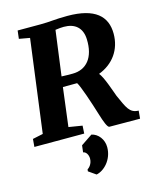

<svg xmlns="http://www.w3.org/2000/svg" viewBox="-156 -855 1010 1228"><g transform="rotate(-15 348.5 -241.0)"><path d="M-10.7 0H319.3L322.3 -51.8L232.4 -66.4L264.6 -322.8C297.9 -322.8 358.9 -323.2 358.9 -323.2C375.5 -299.3 415.5 -179.7 442.4 -91.8C456.5 -45.4 473.1 0 486.3 -0.5L689 0.5L693.8 -51.8C633.8 -53.2 620.6 -92.8 581.1 -180.2C565.9 -220.7 535.2 -315.4 509.8 -344.2C608.9 -381.8 666.5 -464.4 666.5 -568.4C666.5 -684.6 592.3 -754.9 409.7 -754.9C322.8 -754.9 295.9 -747.1 230.5 -747.1H78.6L72.3 -693.4L143.1 -680.7L62.5 -66.4L-6.3 -51.8ZM273.9 -390.6 313.5 -688.5C331.5 -691.9 358.9 -693.4 369.6 -693.4C442.4 -693.4 488.8 -655.8 491.7 -579.1C496.6 -456.5 438.5 -389.2 346.7 -389.2C333.5 -389.2 291 -389.2 273.9 -390.6ZM286.6 68.8 281.2 114.3C300.3 116.2 314 139.2 314 163.6C314 198.7 292 220.2 280.8 226.6L279.3 239.3L328.1 273.4C378.4 264.2 439 205.1 439 121.6C439 70.3 405.8 27.3 361.8 18.1Z"/></g></svg>

Font: Merriweather
Style: Heavy Italic
Weight: 900
Italic angle: -7.5°
Designer: Eben Sorkin
Foundry: Eben Sorkin
Version: Version 1.001